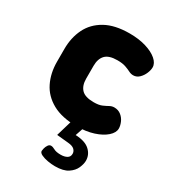

<svg xmlns="http://www.w3.org/2000/svg" viewBox="-173 -573 788 883"><g transform="rotate(30 221.0 -131.5)"><path d="M255 10Q176 10 125.5 -18Q75 -46 51.5 -94Q28 -142 28 -202V-270Q28 -330 51.5 -378Q75 -426 125 -454Q175 -482 253 -482Q302 -482 340 -470.5Q378 -459 400 -440Q422 -421 422 -399Q422 -385 414.5 -367Q407 -349 393.5 -336Q380 -323 362 -323Q350 -323 338.5 -329Q327 -335 310 -341Q293 -347 266 -347Q221 -347 202 -327Q183 -307 183 -270V-202Q183 -165 202 -145Q221 -125 267 -125Q294 -125 310 -132Q326 -139 337.5 -145.5Q349 -152 362 -152Q383 -152 398 -140Q413 -128 420.5 -110.5Q428 -93 428 -78Q428 -56 405 -35.5Q382 -15 343 -2.5Q304 10 255 10ZM260 219Q242 219 221.5 215.5Q201 212 186.5 205Q172 198 172 188Q172 184 174.5 174Q177 164 183 155Q189 146 198 146Q207 146 219.5 153Q232 160 256 160Q276 160 289 152.5Q302 145 302 129Q302 116 292 106.5Q282 97 259 95L197 89L226 -9H290L271 47Q322 49 346.5 71.5Q371 94 371 126Q371 143 361.5 165Q352 187 328 203Q304 219 260 219Z"/></g></svg>

Font: Dosis ExtraBold
Style: Regular
Weight: 800
Designer: EdgarTolentino, PabloImpallari, IginoMarini
Foundry: EdgarTolentino, PabloImpallari, IginoMarini
Version: Version 3.001; ttfautohint (v1.8.2)